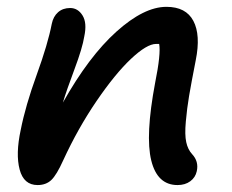

<svg xmlns="http://www.w3.org/2000/svg" viewBox="-20 -490 672 556"><path d="M494.1 45.9Q435.5 45.9 418 -25.4Q400.4 -96.7 429.2 -250Q446.3 -334.5 440.9 -362.8H432.1Q405.3 -362.8 359.4 -319.6Q313.5 -276.4 259.5 -197.3Q205.6 -118.2 163.1 -25.9Q144 16.6 128.7 31.2Q113.3 45.9 88.9 45.9Q48.8 45.9 36.9 1Q24.9 -43.9 40 -113.8Q53.7 -183.6 86.2 -273.2Q118.7 -362.8 129.9 -420.9Q134.3 -442.4 148.2 -454.6Q162.1 -466.8 183.1 -466.8Q205.6 -466.8 219 -445.3Q232.4 -423.8 224.1 -384.8Q218.8 -351.1 195.6 -289.3Q172.4 -227.5 162.1 -192.9Q237.3 -326.7 317.1 -398.4Q397 -470.2 461.9 -470.2Q518.6 -470.2 540 -429.4Q561.5 -388.7 546.9 -315.9Q533.7 -248.5 527.6 -212.4Q521.5 -176.3 518.1 -137.9Q514.6 -99.6 519.3 -78.4Q523.9 -57.1 536.1 -43.9Q556.2 -22.5 549.8 5.9Q545.9 23.9 531 34.9Q516.1 45.9 494.1 45.9Z"/></svg>

Font: Shantell Sans Bouncy
Style: Italic
Weight: 500
Italic angle: -11.31°
Designer: Stephen Nixon, Anya Danilova, Shantell Martin
Foundry: Arrow Type
Version: Version 1.006;[9816181b4]